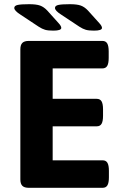

<svg xmlns="http://www.w3.org/2000/svg" viewBox="-20 -895 586 915"><path d="M77 -40V-660Q77 -681 86.5 -690.5Q96 -700 117 -700H468Q484 -700 491 -688Q498 -676 498 -650V-619Q498 -593 491 -581Q484 -569 468 -569H231V-424H441Q457 -424 464 -412Q471 -400 471 -374V-343Q471 -317 464 -305Q457 -293 441 -293H231V-131H469Q485 -131 492 -119Q499 -107 499 -81V-50Q499 -24 492 -12Q485 0 469 0H117Q96 0 86.5 -9.5Q77 -19 77 -40ZM164 -768 78 -825Q48 -844 48 -857Q48 -868 64.5 -871.5Q81 -875 119 -875Q153 -875 171 -868.5Q189 -862 205 -845L259 -785Q272 -771 272 -762Q272 -749 234 -749Q209 -749 195 -753Q181 -757 164 -768ZM358 -768 272 -825Q242 -844 242 -857Q242 -868 258.5 -871.5Q275 -875 313 -875Q347 -875 365 -868.5Q383 -862 399 -845L453 -785Q466 -771 466 -762Q466 -749 428 -749Q403 -749 389 -753Q375 -757 358 -768Z"/></svg>

Font: Asap-Bold
Style: Bold
Weight: 700
Designer: Pablo Cosgaya
Foundry: Omnibus-Type
Version: Version 2.000; ttfautohint (v1.8)